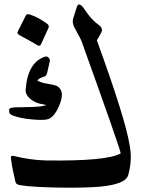

<svg xmlns="http://www.w3.org/2000/svg" viewBox="-20 -836 697 870"><path d="M328 -804Q337 -833 365 -791Q378 -771 393 -754Q408 -737 426 -724Q451 -707 437 -685L419 -653Q483 -477 520.5 -357.5Q558 -238 568 -175Q580 -109 561 -43Q550 -1 432 10Q396 13 349.5 14Q303 15 246 14Q190 13 146 10.5Q102 8 71 3Q52 0 50 -12Q44 -38 38.5 -64Q33 -90 30 -115Q26 -134 44 -129Q80 -120 115.5 -115Q151 -110 187 -109Q464 -105 527 -141Q525 -161 350 -648Q346 -660 319 -708Q305 -732 312 -754ZM187 -580Q195 -581 201 -574Q207 -566 206 -560L194 -507Q190 -492 181 -489Q158 -483 149 -471Q166 -461 198 -456Q230 -451 240 -445Q282 -418 237 -334Q218 -302 197 -296Q178 -290 124 -295Q99 -297 77.5 -301.5Q56 -306 39 -312Q23 -318 22 -328Q20 -339 23 -343Q27 -348 43 -349Q51 -350 69.5 -350Q88 -350 116 -351Q170 -352 190 -360L161 -366Q147 -369 135.5 -375.5Q124 -382 115 -390Q95 -408 96 -428Q105 -556 187 -580ZM97 -766Q101 -774 113 -771Q135 -764 155 -753Q175 -742 194 -728Q204 -720 200 -710L165 -634Q160 -624 148 -632Q136 -640 68 -677Q55 -684 61 -694Z"/></svg>

Font: Amiri
Style: Bold Italic
Weight: 700
Italic angle: 10°
Designer: Khaled Hosny
Version: Version 0.113